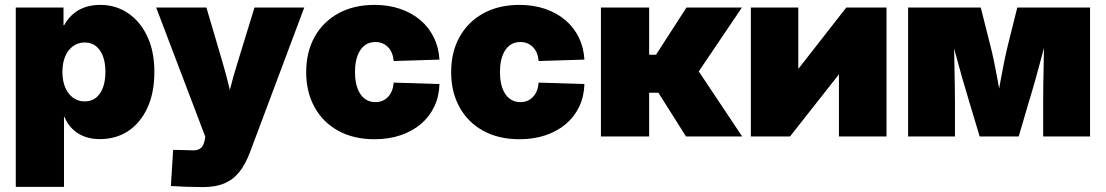

<svg xmlns="http://www.w3.org/2000/svg" viewBox="-20 -553 4480 778"><path d="M43.9 204.1V-522.5H237.3V-451.2H240.2Q254.4 -477.1 275.1 -495.4Q295.9 -513.7 323.7 -523.4Q351.6 -533.2 386.2 -533.2Q448.7 -533.2 498.3 -500Q547.9 -466.8 576.7 -406Q605.5 -345.2 605.5 -261.7Q605.5 -177.2 577.4 -116.2Q549.3 -55.2 499.8 -22.2Q450.2 10.7 384.3 10.7Q349.6 10.7 321.5 0Q293.5 -10.7 273.2 -30.8Q252.9 -50.8 241.2 -79.1H239.3V204.1ZM323.2 -142.1Q350.1 -142.1 368.7 -156.7Q387.2 -171.4 397.2 -198.2Q407.2 -225.1 407.2 -261.7Q407.2 -298.3 397.2 -325Q387.2 -351.6 368.7 -366.2Q350.1 -380.9 323.2 -380.9Q296.9 -380.9 276.4 -366.2Q255.9 -351.6 244.4 -325Q232.9 -298.3 232.9 -261.7Q232.9 -225.1 244.4 -198.2Q255.9 -171.4 276.4 -156.7Q296.9 -142.1 323.2 -142.1Z M672.4 200.7 681.6 54.2 748 55.7Q769.5 57.6 782 53.5Q794.4 49.3 801 38.3Q807.6 27.3 810.5 9.8L811.5 0L612.8 -522.5H816.4L882.8 -296.9Q898.4 -243.7 911.1 -189.9Q923.8 -136.2 937 -80.1H885.7Q898.4 -136.2 911.9 -190.2Q925.3 -244.1 941.9 -296.9L1011.2 -522.5H1212.9L993.7 62Q975.6 110.8 950.7 142.6Q925.8 174.3 889.9 189.7Q854 205.1 802.7 205.1Q770 205.1 736.1 203.9Q702.1 202.6 672.4 200.7Z M1497.6 11.2Q1413.6 11.2 1351.3 -22.7Q1289.1 -56.6 1254.9 -118.2Q1220.7 -179.7 1220.7 -260.7Q1220.7 -342.3 1254.9 -403.6Q1289.1 -464.8 1351.3 -499Q1413.6 -533.2 1497.6 -533.2Q1554.2 -533.2 1601.3 -517.1Q1648.4 -501 1683.1 -471.7Q1717.8 -442.4 1737.8 -401.6Q1757.8 -360.8 1760.7 -311.5L1575.2 -305.7Q1573.7 -323.7 1567.9 -337.9Q1562 -352.1 1552.2 -362.1Q1542.5 -372.1 1529.5 -377.4Q1516.6 -382.8 1501 -382.8Q1475.1 -382.8 1456.8 -368.4Q1438.5 -354 1428.5 -326.9Q1418.5 -299.8 1418.5 -261.2Q1418.5 -222.7 1428.5 -195.3Q1438.5 -168 1457 -153.6Q1475.6 -139.2 1501 -139.2Q1516.6 -139.2 1529.5 -144.5Q1542.5 -149.9 1552.2 -160.2Q1562 -170.4 1567.9 -185.1Q1573.7 -199.7 1575.2 -218.3L1760.7 -212.4Q1759.3 -162.6 1740 -121.6Q1720.7 -80.6 1685.8 -50.8Q1650.9 -21 1603 -4.9Q1555.2 11.2 1497.6 11.2Z M2085 11.2Q2001 11.2 1938.7 -22.7Q1876.5 -56.6 1842.3 -118.2Q1808.1 -179.7 1808.1 -260.7Q1808.1 -342.3 1842.3 -403.6Q1876.5 -464.8 1938.7 -499Q2001 -533.2 2085 -533.2Q2141.6 -533.2 2188.7 -517.1Q2235.8 -501 2270.5 -471.7Q2305.2 -442.4 2325.2 -401.6Q2345.2 -360.8 2348.1 -311.5L2162.6 -305.7Q2161.1 -323.7 2155.3 -337.9Q2149.4 -352.1 2139.6 -362.1Q2129.9 -372.1 2116.9 -377.4Q2104 -382.8 2088.4 -382.8Q2062.5 -382.8 2044.2 -368.4Q2025.9 -354 2015.9 -326.9Q2005.9 -299.8 2005.9 -261.2Q2005.9 -222.7 2015.9 -195.3Q2025.9 -168 2044.4 -153.6Q2063 -139.2 2088.4 -139.2Q2104 -139.2 2116.9 -144.5Q2129.9 -149.9 2139.6 -160.2Q2149.4 -170.4 2155.3 -185.1Q2161.1 -199.7 2162.6 -218.3L2348.1 -212.4Q2346.7 -162.6 2327.4 -121.6Q2308.1 -80.6 2273.2 -50.8Q2238.3 -21 2190.4 -4.9Q2142.6 11.2 2085 11.2Z M2415 0V-522.5H2610.4V-331.1H2638.2L2761.7 -522.5H2986.3L2811.5 -263.7L2987.3 0H2759.8L2647.9 -177.2H2610.4V0Z M3572.3 0H3379.4V-250.5H3378.4L3181.2 0H3022.5V-522.5H3214.8V-274.9H3215.8L3409.2 -522.5H3572.3Z M3659.7 0V-522.5H3954.1L3992.7 -369.6Q4000 -341.8 4007.1 -307.6Q4014.2 -273.4 4020.8 -237.5Q4027.3 -201.7 4033.2 -168.5Q4039.1 -135.3 4043.9 -109.9H4012.7Q4018.1 -135.3 4023.9 -168.5Q4029.8 -201.7 4036.4 -237.3Q4043 -272.9 4050 -307.4Q4057.1 -341.8 4064 -369.6L4102.1 -522.5H4397V0H4207V-138.2Q4207 -170.9 4207.5 -209.2Q4208 -247.6 4209 -288.3Q4210 -329.1 4210.4 -369.1Q4210.9 -409.2 4211.4 -445.8H4232.4Q4220.2 -396 4205.8 -341.6Q4191.4 -287.1 4176.8 -234.9Q4162.1 -182.6 4148.4 -138.2L4107.9 0H3949.7L3908.2 -138.2Q3894.5 -183.1 3879.4 -235.6Q3864.3 -288.1 3849.9 -342.3Q3835.4 -396.5 3823.2 -445.8H3844.7Q3845.2 -409.2 3845.9 -369.1Q3846.7 -329.1 3847.4 -288.3Q3848.1 -247.6 3848.9 -209.2Q3849.6 -170.9 3849.6 -138.2V0Z"/></svg>

Font: Inter 28pt Black
Style: Regular
Weight: 900
Designer: Rasmus Andersson
Foundry: rsms
Version: Version 4.001;git-66647c0bb